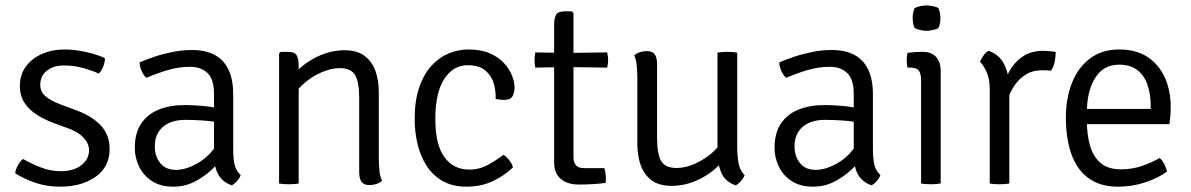

<svg xmlns="http://www.w3.org/2000/svg" viewBox="-20 -688 4468 720"><path d="M37 -38Q38 -51 46.5 -67Q55 -83 66 -92Q96.5 -74.5 133 -60.2Q169.5 -46 207.5 -46Q255.5 -46 284.2 -67.8Q313 -89.5 314 -123.5Q314 -148.5 295 -170Q276 -191.5 241.5 -204.5L182 -226.5Q148 -239 119 -257.2Q90 -275.5 72.2 -302Q54.5 -328.5 54.5 -365Q54.5 -408 77.2 -438.8Q100 -469.5 138 -486Q176 -502.5 222 -502.5Q259 -502.5 301.2 -493.2Q343.5 -484 373.5 -470Q373.5 -460 370.8 -449.5Q368 -439 363 -429.2Q358 -419.5 350.5 -412Q327 -423 292.5 -432.8Q258 -442.5 220 -442.5Q180.5 -442.5 155.8 -423Q131 -403.5 131 -370Q131 -344.5 149.8 -327.8Q168.5 -311 205.5 -297L267 -274Q323 -253.5 357 -218.5Q391 -183.5 391 -129Q391 -62.5 338.8 -25.2Q286.5 12 206 12Q153.5 12 110.8 -3.2Q68 -18.5 37 -38Z M485.5 -133Q485.5 -188.5 509 -224Q532.5 -259.5 574.8 -276.8Q617 -294 673 -294Q704 -294 740 -290.8Q776 -287.5 808 -279.5V-226.5Q778.5 -233.5 743 -236Q707.5 -238.5 674 -238.5Q621.5 -238.5 591 -212.2Q560.5 -186 560.5 -138.5Q560.5 -102 580.8 -76.5Q601 -51 640 -51Q679.5 -51 725.5 -78.5Q771.5 -106 803 -162L815.5 -94.5Q798.5 -74 771.2 -49.2Q744 -24.5 708.5 -6.2Q673 12 630 12Q581 12 549 -9.5Q517 -31 501.2 -64.2Q485.5 -97.5 485.5 -133ZM882.5 -31.5Q879 -21 869.5 -9.8Q860 1.5 849 7Q824 -2 809.8 -18Q795.5 -34 789.2 -55.8Q783 -77.5 782.5 -103.5V-335.5Q782.5 -391 758 -414.2Q733.5 -437.5 692 -437.5Q651.5 -437.5 610.2 -425.5Q569 -413.5 529 -396Q519 -404.5 511.2 -421.5Q503.5 -438.5 503.5 -454Q528.5 -465 560.8 -475.8Q593 -486.5 628.8 -493.5Q664.5 -500.5 699.5 -500.5Q751.5 -500.5 786 -481.5Q820.5 -462.5 837.5 -425.5Q854.5 -388.5 854.5 -334.5V-128.5Q854.5 -97 859.2 -73Q864 -49 882.5 -31.5Z M1060 -493.5Q1085.5 -493.5 1092.8 -480.2Q1100 -467 1100 -442V0Q1093 1.5 1083.5 2.2Q1074 3 1063.5 3Q1052.5 3 1043 2.2Q1033.5 1.5 1026.5 0V-487.5L1032.5 -493.5ZM1400.5 -95Q1400.5 -70.5 1402.8 -48.5Q1405 -26.5 1412.5 -10Q1404.5 -2.5 1391.5 1.8Q1378.5 6 1365.5 6Q1344.5 6 1335.8 -6Q1327 -18 1327 -42.5V-320Q1327 -379 1312 -405.8Q1297 -432.5 1253.5 -432.5Q1223 -432.5 1189 -418.2Q1155 -404 1125.8 -380.2Q1096.5 -356.5 1080 -327.5V-406Q1112.5 -446.5 1164.8 -473Q1217 -499.5 1272 -499.5Q1319.5 -499.5 1347.5 -478.2Q1375.5 -457 1388 -421.5Q1400.5 -386 1400.5 -343.5Z M1838.5 -317Q1840 -346 1831.5 -375.2Q1823 -404.5 1799.5 -424Q1776 -443.5 1734 -443.5Q1679.5 -443.5 1646 -392Q1612.5 -340.5 1612.5 -241.5Q1612.5 -145.5 1646.5 -98.8Q1680.5 -52 1740 -52Q1777 -52 1808.8 -69.2Q1840.5 -86.5 1868 -107.5Q1879 -100.5 1889.8 -87Q1900.5 -73.5 1903.5 -60Q1869 -27.5 1826 -7.8Q1783 12 1730 12Q1676.5 12 1639.2 -9.5Q1602 -31 1579 -67.5Q1556 -104 1545.5 -149Q1535 -194 1535 -241.5Q1535 -309 1551.5 -358.5Q1568 -408 1596.5 -439.8Q1625 -471.5 1661.2 -487Q1697.5 -502.5 1736 -502.5Q1783.5 -502.5 1816.8 -488Q1850 -473.5 1870.2 -451.2Q1890.5 -429 1900 -404.5Q1909.5 -380 1909.5 -360.5Q1909.5 -341 1902 -327.2Q1894.5 -313.5 1870 -313.5Q1862 -313.5 1854.5 -314.2Q1847 -315 1838.5 -317Z M2058 -595Q2058 -619.5 2065.2 -632.5Q2072.5 -645.5 2097.5 -645.5H2124.5L2130.5 -639V-98.5Q2130.5 -80.5 2139.2 -69Q2148 -57.5 2170 -57.5H2246Q2252 -41 2252 -17.5Q2252 -13.5 2252 -9.5Q2252 -5.5 2251 -2Q2227.5 1 2203 2.5Q2178.5 4 2149.5 4Q2107.5 4 2082.8 -17.2Q2058 -38.5 2058 -79ZM2257 -491.5Q2260.5 -476 2260.5 -463Q2260.5 -448.5 2257 -434.5L2106 -436.5L1987.5 -434.5Q1984.5 -448.5 1984.5 -463Q1984.5 -476 1987.5 -491.5L2105.5 -489.5Z M2744.5 -138.5Q2744.5 -106.5 2749.2 -77.8Q2754 -49 2772.5 -31.5Q2768.5 -21 2759.2 -9.8Q2750 1.5 2738.5 7Q2698.5 -7 2684.5 -40.8Q2670.5 -74.5 2670.5 -114.5V-490.5Q2678 -492 2687.2 -492.8Q2696.5 -493.5 2707 -493.5Q2718 -493.5 2727.5 -492.8Q2737 -492 2744.5 -490.5ZM2370 -396Q2370 -420 2367.8 -442Q2365.5 -464 2358.5 -480.5Q2366.5 -488 2379.5 -492.2Q2392.5 -496.5 2405 -496.5Q2426 -496.5 2435 -484.5Q2444 -472.5 2444 -448V-170.5Q2444 -111.5 2459 -84.8Q2474 -58 2517 -58Q2547.5 -58 2581.5 -72.2Q2615.5 -86.5 2644.8 -110.2Q2674 -134 2690.5 -163V-85Q2658 -44 2605.8 -17.5Q2553.5 9 2498.5 9Q2451.5 9 2423.2 -12.2Q2395 -33.5 2382.5 -69Q2370 -104.5 2370 -147.5Z M2884.5 -133Q2884.5 -188.5 2908 -224Q2931.5 -259.5 2973.8 -276.8Q3016 -294 3072 -294Q3103 -294 3139 -290.8Q3175 -287.5 3207 -279.5V-226.5Q3177.5 -233.5 3142 -236Q3106.5 -238.5 3073 -238.5Q3020.5 -238.5 2990 -212.2Q2959.5 -186 2959.5 -138.5Q2959.5 -102 2979.8 -76.5Q3000 -51 3039 -51Q3078.5 -51 3124.5 -78.5Q3170.5 -106 3202 -162L3214.5 -94.5Q3197.5 -74 3170.2 -49.2Q3143 -24.5 3107.5 -6.2Q3072 12 3029 12Q2980 12 2948 -9.5Q2916 -31 2900.2 -64.2Q2884.5 -97.5 2884.5 -133ZM3281.5 -31.5Q3278 -21 3268.5 -9.8Q3259 1.5 3248 7Q3223 -2 3208.8 -18Q3194.5 -34 3188.2 -55.8Q3182 -77.5 3181.5 -103.5V-335.5Q3181.5 -391 3157 -414.2Q3132.5 -437.5 3091 -437.5Q3050.5 -437.5 3009.2 -425.5Q2968 -413.5 2928 -396Q2918 -404.5 2910.2 -421.5Q2902.5 -438.5 2902.5 -454Q2927.5 -465 2959.8 -475.8Q2992 -486.5 3027.8 -493.5Q3063.5 -500.5 3098.5 -500.5Q3150.5 -500.5 3185 -481.5Q3219.5 -462.5 3236.5 -425.5Q3253.5 -388.5 3253.5 -334.5V-128.5Q3253.5 -97 3258.2 -73Q3263 -49 3281.5 -31.5Z M3507.5 0Q3500 1.5 3490.8 2.2Q3481.5 3 3471 3Q3460 3 3450.5 2.2Q3441 1.5 3434 0V-386Q3434 -413.5 3425 -424Q3416 -434.5 3392.5 -434.5H3383Q3380 -448.5 3380 -462Q3380 -469 3380.8 -475.2Q3381.5 -481.5 3383 -489.5Q3400 -492 3412.8 -492.8Q3425.5 -493.5 3433.5 -493.5H3442Q3473 -493.5 3490.2 -474.5Q3507.5 -455.5 3507.5 -422ZM3402.5 -620Q3402.5 -642.5 3410 -657.5Q3417 -662 3430 -664.8Q3443 -667.5 3454.5 -667.5Q3465 -667.5 3479 -664.8Q3493 -662 3499 -657.5Q3502.5 -651 3504.5 -640.2Q3506.5 -629.5 3506.5 -620Q3506.5 -597.5 3499 -583Q3493.5 -578.5 3479.2 -575.5Q3465 -572.5 3454.5 -572.5Q3443 -572.5 3430 -575.5Q3417 -578.5 3410 -583Q3402.5 -597.5 3402.5 -620Z M3939 -493.5Q3939 -476 3935.2 -456.8Q3931.5 -437.5 3921.5 -423Q3913 -424 3904.2 -424.2Q3895.5 -424.5 3887 -424.5Q3853.5 -424.5 3829.5 -410.2Q3805.5 -396 3789.5 -374.5Q3773.5 -353 3763.8 -329.5Q3754 -306 3749.5 -287L3736 -303.5Q3736 -335.5 3744.8 -369.5Q3753.5 -403.5 3772.2 -432.5Q3791 -461.5 3820.8 -479.5Q3850.5 -497.5 3893 -497.5Q3901 -497.5 3912.8 -496.5Q3924.5 -495.5 3939 -493.5ZM3655 -456.5Q3658.5 -466.5 3667.5 -479Q3676.5 -491.5 3687 -497.5Q3726.5 -484 3745 -448.2Q3763.5 -412.5 3765 -361.5V0Q3758 1.5 3748.5 2.2Q3739 3 3728.5 3Q3717.5 3 3708 2.2Q3698.5 1.5 3691.5 0V-354Q3691.5 -391.5 3680 -417.2Q3668.5 -443 3655 -456.5Z M4022 -222.5V-279.5H4295V-293.5Q4295 -335 4283.2 -369.5Q4271.5 -404 4245.5 -424.8Q4219.5 -445.5 4177 -445.5Q4117.5 -445.5 4086.5 -395.2Q4055.5 -345 4055.5 -263V-239.5Q4055.5 -185.5 4067.2 -143.2Q4079 -101 4107 -77Q4135 -53 4184 -53Q4224 -53 4260.2 -65Q4296.5 -77 4329 -95.5Q4339.5 -86 4347 -71Q4354.5 -56 4356 -44Q4321.5 -19.5 4273.5 -3.8Q4225.5 12 4174 12Q4118 12 4080 -8.8Q4042 -29.5 4019.2 -65.8Q3996.5 -102 3986.8 -148.2Q3977 -194.5 3977 -246Q3977 -320 4000.2 -378Q4023.5 -436 4068.2 -469.2Q4113 -502.5 4177 -502.5Q4241 -502.5 4284 -473.8Q4327 -445 4348.5 -396.5Q4370 -348 4370 -289Q4370 -270 4369 -255.5Q4368 -241 4365.5 -222.5Z"/></svg>

Font: Signika Light
Style: Regular
Weight: 300
Designer: Anna Giedry
Foundry: Anna Giedry
Version: Version 2.000